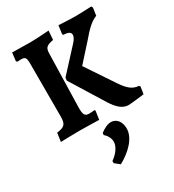

<svg xmlns="http://www.w3.org/2000/svg" viewBox="-225 -776 1106 1219"><g transform="rotate(-30 328.5 -166.5)"><path d="M118 -526V-139C118 -82 105 -68 47 -60L38 3C38 3 120 0 176 0C219 0 319 3 319 3L328 -60L323 -66C323 -66 305 -63 284 -63C253 -63 244 -77 245 -132L255 -525C256 -562 269 -574 319 -583L324 -649C324 -649 231 -642 188 -642C159 -642 54 -644 54 -644L47 -585L52 -577C52 -577 71 -578 82 -578C111 -578 118 -568 118 -526ZM268 -337 265 -316 418 -69C454 -12 488 15 529 15C547 15 644 3 644 3L652 -49L646 -58C601 -60 571 -85 531 -145L396 -347L504 -467C561 -534 592 -563 633 -579L641 -635L635 -646C635 -646 557 -642 519 -642C478 -642 395 -647 395 -647L387 -586L390 -579C428 -577 444 -568 444 -549C444 -534 434 -517 417 -499ZM297 316C374 274 443 208 443 137C443 85 414 52 375 52C350 52 320 68 297 86L295 100C314 116 330 142 330 169C330 203 301 244 261 271V287Z"/></g></svg>

Font: Alegreya SC
Style: Bold
Weight: 700
Designer: Juan Pablo del Peral
Foundry: Huerta Tipografica
Version: Version 2.007;PS 002.007;hotconv 1.0.88;makeotf.lib2.5.64775